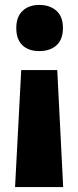

<svg xmlns="http://www.w3.org/2000/svg" viewBox="-20 -583 317 778"><path d="M235 -470Q235 -423 209 -399.5Q183 -376 139 -376Q96 -376 71 -399.5Q46 -423 46 -470Q46 -515 71.5 -539Q97 -563 139 -563Q182 -563 208.5 -539.5Q235 -516 235 -470ZM66 -299H212L236 175H41Z"/></svg>

Font: Noto Sans Malayalam Condensed Black
Style: Regular
Weight: 900
Width: 3
Designer: Jelle Bosma - Monotype Design Team
Foundry: Monotype Imaging Inc.
Version: Version 2.104; ttfautohint (v1.8.4.7-5d5b)